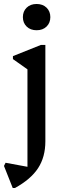

<svg xmlns="http://www.w3.org/2000/svg" viewBox="-30 -710 343 965"><path d="M34 235 -10 124 -2 108 128 132 108 156V-394L151 -331L35 -413V-428L175 -484H198V0Q198 79 161.5 135Q125 191 45 235ZM154 -558Q123 -558 104 -576.5Q85 -595 85 -624Q85 -653 104 -671.5Q123 -690 154 -690Q185 -690 204 -671.5Q223 -653 223 -624Q223 -595 204 -576.5Q185 -558 154 -558Z"/></svg>

Font: Platypi Light Light
Style: Regular
Weight: 300
Version: Version 1.200